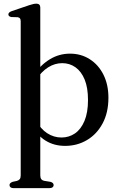

<svg xmlns="http://www.w3.org/2000/svg" viewBox="-20 -764 636 1020"><path d="M194 -724.5V167.5Q194 180.5 199.2 187.5Q204.5 194.5 214 196.5L248 202Q256 204 260.5 208.5Q265 213 265 219.5Q265 226.5 259.2 231Q253.5 235.5 243 235.5H51.5Q41.5 235.5 36 231Q30.5 226.5 30.5 219.5Q30.5 213 34.8 209Q39 205 47 202L70 197Q80 194 85 187.5Q90 181 90 167.5V-650.5Q90 -661.5 86.2 -666.2Q82.5 -671 74 -672.5L40 -673.5Q32.5 -675 28.5 -678.5Q24.5 -682 24.5 -687.5Q24.5 -699 44 -705.5L135.5 -736.5Q149.5 -741 157.8 -742.8Q166 -744.5 174 -744.5Q183.5 -744.5 188.8 -739.2Q194 -734 194 -724.5ZM172.5 -341.5 159 -365.5Q196 -419.5 245 -449.2Q294 -479 352 -479Q411 -479 457.2 -449.2Q503.5 -419.5 529.8 -366.8Q556 -314 556 -245Q556 -166 525.2 -108.5Q494.5 -51 442.2 -20Q390 11 326 11Q267.5 11 222.8 -16.5Q178 -44 151.5 -95.5L172.5 -123.5Q195.5 -79 230.8 -56.2Q266 -33.5 306.5 -33.5Q346.5 -33.5 378.2 -55.2Q410 -77 428.8 -121.5Q447.5 -166 447.5 -232.5Q447.5 -298 429.8 -341.2Q412 -384.5 381 -406.5Q350 -428.5 310.5 -428.5Q271.5 -428.5 236.2 -406.5Q201 -384.5 172.5 -341.5Z"/></svg>

Font: Fraunces 16pt
Style: Regular
Weight: 400
Version: Version 1.000;[b76b70a41]